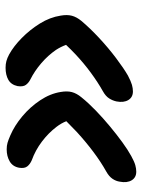

<svg xmlns="http://www.w3.org/2000/svg" viewBox="70 -596 509 689"><g transform="rotate(-90 324.5 -251.5)"><path d="M53 -17Q32 -17 22 -33.5Q12 -50 17 -76Q19 -90 27.5 -102.5Q36 -115 54 -125Q88 -144 124 -171Q160 -198 195 -230Q215 -249 234 -268Q227 -286 214 -303Q192 -332 161 -355.5Q130 -379 94 -392Q80 -398 72 -408Q64 -418 67 -437Q71 -460 89.5 -471Q108 -482 133 -482Q146 -482 156.5 -479Q167 -476 183 -469Q218 -454 251.5 -426Q285 -398 309 -362Q333 -326 339 -288Q343 -265 338.5 -248Q334 -231 320 -214Q299 -188 272 -162Q245 -136 215.5 -111.5Q186 -87 158.5 -67Q131 -47 109 -35Q89 -24 76.5 -20.5Q64 -17 53 -17ZM341 -29Q320 -29 310 -45.5Q300 -62 305 -88Q308 -102 316 -114.5Q324 -127 342 -137Q374 -155 408 -180Q442 -205 474 -235Q492 -252 508 -269Q501 -288 490 -305Q470 -334 442 -358Q414 -382 384 -397Q372 -403 364.5 -413Q357 -423 360 -443Q365 -466 382.5 -476Q400 -486 426 -486Q439 -486 450 -483Q461 -480 474 -473Q503 -457 532.5 -428Q562 -399 584.5 -363Q607 -327 613 -288Q617 -265 612.5 -248Q608 -231 594 -214Q568 -183 532.5 -150Q497 -117 460.5 -89.5Q424 -62 398 -47Q377 -36 364.5 -32.5Q352 -29 341 -29Z"/></g></svg>

Font: Shantell Sans Light Medium
Style: Italic
Weight: 500
Italic angle: -11°
Version: Version 1.011;[c5ecc13dd]